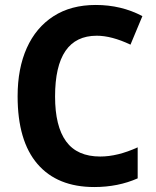

<svg xmlns="http://www.w3.org/2000/svg" viewBox="-20 -744 630 774"><path d="M360 10Q211 10 131 -83Q51 -176 51 -356Q51 -468 88 -550.5Q125 -633 195.5 -678.5Q266 -724 366 -724Q469 -724 554 -679L506 -564Q430 -600 370 -600Q202 -600 202 -355Q202 -235 246.5 -174Q291 -113 384 -113Q454 -113 535 -150V-25Q456 10 360 10Z"/></svg>

Font: Noto Sans SemiCondensed
Style: Bold
Weight: 700
Width: 4
Designer: Monotype Design Team
Foundry: Monotype Imaging Inc.
Version: Version 2.013; ttfautohint (v1.8.4.7-5d5b)